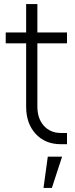

<svg xmlns="http://www.w3.org/2000/svg" viewBox="-20 -700 369 940"><path d="M278 6Q201.5 6 154.8 -44.5Q108 -95 108 -178V-488H8V-541H108V-680H163V-541H308V-488H163V-178Q163 -119.5 194.8 -84.2Q226.5 -49 278 -49H308V6ZM193 220 214 67H284L234 220Z"/></svg>

Font: Mohave Light
Style: Regular
Weight: 300
Designer: Gumpita Rahayu
Foundry: Tokotype
Version: Version 2.003